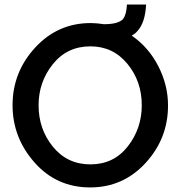

<svg xmlns="http://www.w3.org/2000/svg" viewBox="-20 -816 792 841"><path d="M557 -660Q631 -609 673.5 -526Q716 -443 716 -354Q716 -209 617.5 -102Q519 5 375 5Q228 5 131.5 -104Q35 -213 35 -355Q35 -500 134 -607.5Q233 -715 377 -715Q403 -715 435 -710Q499 -710 519 -733Q534 -752 536 -796H620Q616 -717 582 -680Q573 -669 557 -660ZM376 -96Q478 -96 539.5 -174.5Q601 -253 601 -355Q601 -460 538 -536.5Q475 -613 376 -613Q274 -613 211.5 -535Q149 -457 149 -355Q149 -250 212 -173Q275 -96 376 -96Z"/></svg>

Font: Raleway-v4020 SemiBold
Style: Regular
Weight: 600
Designer: Matt McInerney, Pablo Impallari, Rodrigo Fuenzalida
Foundry: Matt McInerney, Pablo Impallari, Rodrigo Fuenzalida
Version: Version 4.020;PS 004.020;hotconv 1.0.88;makeotf.lib2.5.64775